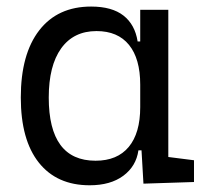

<svg xmlns="http://www.w3.org/2000/svg" viewBox="-20 -547 626 577"><path d="M249.5 9.8Q150.9 9.8 96.7 -58.3Q42.5 -126.5 42.5 -253.9Q42.5 -384.3 97.9 -455.8Q153.3 -527.3 253.9 -527.3Q316.4 -527.3 351.1 -500.2Q385.7 -473.1 393.6 -422.4H401.4V-517.6H485.8V-75.2L563 -65.4V0L411.1 4.9L405.3 -95.2H396Q389.2 -47.4 350.6 -18.8Q312 9.8 249.5 9.8ZM401.4 -225.1V-292.5Q401.4 -370.6 367.7 -412.1Q334 -453.6 270 -453.6Q201.2 -453.6 163.8 -401.6Q126.5 -349.6 126.5 -253.9Q126.5 -64 267.1 -64Q332.5 -64 366.9 -105.5Q401.4 -147 401.4 -225.1Z"/></svg>

Font: Cascadia Code NF SemiLight
Style: Regular
Weight: 350
Monospace: yes
Designer: Aaron Bell
Foundry: Saja Typeworks
Version: Version 2404.023; ttfautohint (v1.8.4)